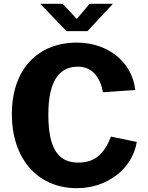

<svg xmlns="http://www.w3.org/2000/svg" viewBox="-20 -975 774 1005"><path d="M449 -955 382 -876 308 -955H191L328 -812H438L571 -955ZM383 -752C173 -752 42 -607 42 -378C42 -148 173 10 383 10C538 10 672 -88 696 -232L561 -260C524 -167 476 -124 389 -124C285 -124 233 -197 233 -375C233 -553 291 -626 388 -626C464 -626 505 -569 519 -492L688 -504C672 -650 545 -752 383 -752Z"/></svg>

Font: 18Franklin
Style: Bold
Weight: 700
Designer: Pablo Impallari, Rodrigo Fuenzalida (Modified by Dan O. Williams)
Version: Version 0.025;PS 000.025;hotconv 1.0.88;makeotf.lib2.5.64775